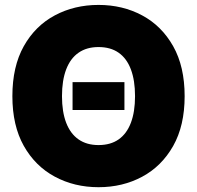

<svg xmlns="http://www.w3.org/2000/svg" viewBox="-20 -758 809 788"><path d="M490.7 -420.9V-306.6H277.8V-420.9ZM384.3 10.3Q285.2 10.3 204.8 -33Q124.5 -76.2 77.6 -159.4Q30.8 -242.7 30.8 -363.3Q30.8 -484.9 77.6 -568.4Q124.5 -651.9 204.8 -694.8Q285.2 -737.8 384.3 -737.8Q483.4 -737.8 563.5 -694.8Q643.6 -651.9 690.7 -568.4Q737.8 -484.9 737.8 -363.3Q737.8 -242.2 690.7 -158.9Q643.6 -75.7 563.5 -32.7Q483.4 10.3 384.3 10.3ZM384.3 -162.6Q433.6 -162.6 466.8 -185.8Q500 -209 517.1 -253.9Q534.2 -298.8 534.2 -363.3Q534.2 -428.2 517.1 -473.4Q500 -518.6 466.8 -541.7Q433.6 -564.9 384.3 -564.9Q335.9 -564.9 302.5 -541.7Q269 -518.6 251.7 -473.4Q234.4 -428.2 234.4 -363.3Q234.4 -298.8 251.7 -253.9Q269 -209 302.5 -185.8Q335.9 -162.6 384.3 -162.6Z"/></svg>

Font: Inter 18pt Black
Style: Regular
Weight: 900
Designer: Rasmus Andersson
Foundry: rsms
Version: Version 4.001;git-66647c0bb